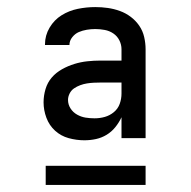

<svg xmlns="http://www.w3.org/2000/svg" viewBox="-20 -713 540 542"><path d="M218 -317Q196 -317 174 -323Q152 -329 135.5 -344Q119 -359 111 -380.5Q103 -402 103 -424Q103 -443 108.5 -461.5Q114 -480 126 -494Q138 -508 155 -517.5Q172 -527 190 -532.5Q208 -538 226.5 -540Q245 -542 264 -542H323V-574Q323 -587 317 -599Q311 -611 300 -618.5Q289 -626 275.5 -628.5Q262 -631 249 -631Q237 -631 225 -629Q213 -627 202.5 -622.5Q192 -618 184 -608Q176 -598 176 -586H107V-588Q107 -613 120 -635Q133 -657 154 -670Q175 -683 199.5 -688Q224 -693 249 -693Q267 -693 284.5 -690.5Q302 -688 318.5 -682Q335 -676 349 -665.5Q363 -655 373 -640.5Q383 -626 387 -608.5Q391 -591 391 -574V-323H323V-382Q316 -367 305.5 -354Q295 -341 281 -332.5Q267 -324 251 -320.5Q235 -317 218 -317ZM247 -379Q262 -379 276 -383Q290 -387 301.5 -396.5Q313 -406 318 -420Q323 -434 323 -449V-480H264Q254 -480 244.5 -479.5Q235 -479 225.5 -477.5Q216 -476 206.5 -472.5Q197 -469 189 -463.5Q181 -458 176.5 -449Q172 -440 172 -431Q172 -418 179 -407Q186 -396 197.5 -389.5Q209 -383 221.5 -381Q234 -379 247 -379ZM109 -191V-245H391V-191Z"/></svg>

Font: HulyMono
Style: Regular
Weight: 400
Monospace: yes
Designer: Belleve Invis
Foundry: Belleve Invis
Version: Version 33.2.5; ttfautohint (v1.8.4)